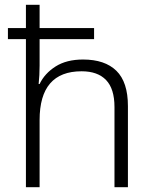

<svg xmlns="http://www.w3.org/2000/svg" viewBox="-20 -780 636 800"><path d="M145 -760V-663H372V-617H145V-507Q145 -486 144 -467.5Q143 -449 141 -430H145Q166 -474 211.5 -503Q257 -532 326 -532Q417 -532 465 -485Q513 -438 513 -338V0H457V-334Q457 -410 422 -446.5Q387 -483 320 -483Q145 -483 145 -280V0H88V-617H13V-663H88V-760Z"/></svg>

Font: Noto Sans Bengali UI Light
Style: Regular
Weight: 300
Designer: Jelle Bosma - Monotype Design Team
Foundry: Monotype Imaging Inc.
Version: Version 2.003; ttfautohint (v1.8.4.7-5d5b)